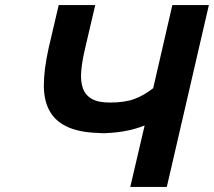

<svg xmlns="http://www.w3.org/2000/svg" viewBox="-20 -743 849 762"><path d="M389 -215Q307 -215 255.5 -236Q204 -257 179 -299Q154 -341 154 -404Q154 -467 173 -552L213 -723H358L318 -552Q306 -502 302.5 -462Q299 -422 308.5 -394Q318 -366 343.5 -351Q369 -336 416 -336Q475 -336 513 -350Q551 -364 588 -393L664 -723H809L642 -1H497L554 -245Q517 -230 471.5 -222Q426 -214 369 -214Z"/></svg>

Font: Perun
Style: Bold Italic
Weight: 700
Italic angle: -12°
Foundry: Copyright (c) Stefan Peev, Context Ltd, 2016
Version: Version 1.027